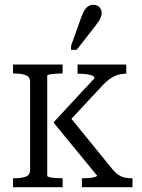

<svg xmlns="http://www.w3.org/2000/svg" viewBox="-20 -777 590 797"><path d="M105 -72V-437Q105 -458 86.5 -465Q68 -472 39 -472H34V-509H240V-472H237Q225 -472 210.5 -471Q196 -470 186 -468Q176 -466 176 -462V-47Q176 -44 186 -41.5Q196 -39 210.5 -38Q225 -37 237 -37H240V0H34V-37H39Q68 -37 86.5 -43.5Q105 -50 105 -72ZM530 0H320V-37H323Q334 -37 348.5 -38Q363 -39 373 -42Q383 -45 383 -48L204 -266V-271L372 -452Q372 -460 361 -464Q350 -468 334.5 -469.5Q319 -471 306 -471H302V-509H504V-471H502Q485 -471 469 -466Q453 -461 438 -451Q423 -441 408 -425L259 -265L264 -299L448 -73Q460 -59 472 -51Q484 -43 497 -40Q510 -37 525 -37H530ZM318 -707Q324 -724 331 -735Q338 -746 347 -751.5Q356 -757 367 -757Q383 -757 392.5 -747.5Q402 -738 402 -723Q402 -715 399 -706.5Q396 -698 390 -689Q384 -680 377 -671L298 -570H275V-587Z"/></svg>

Font: Roboto Serif 28pt Condensed Light
Style: Regular
Weight: 300
Width: 3
Designer: Greg Gazdowicz
Foundry: Commercial Type
Version: Version 1.008